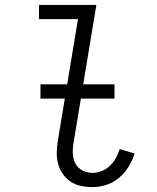

<svg xmlns="http://www.w3.org/2000/svg" viewBox="-20 -755 640 783"><path d="M357 8Q333 8 309.5 3Q286 -2 267.5 -14.5Q249 -27 236 -46Q223 -65 217 -87Q211 -109 211.5 -133.5Q212 -158 216 -182L298 -677H139V-735H373L280 -173Q276 -151 277 -128.5Q278 -106 287.5 -88Q297 -70 316 -60Q335 -50 357 -50Q376 -50 395 -57.5Q414 -65 428.5 -79Q443 -93 452.5 -110.5Q462 -128 468 -147L529 -129Q520 -101 504.5 -75.5Q489 -50 465.5 -30Q442 -10 413.5 -1Q385 8 357 8ZM145 -353V-411H447V-353Z"/></svg>

Font: Iosevka Curly Slab LtEx
Style: Italic
Weight: 300
Width: 7
Italic angle: -9°
Monospace: yes
Designer: Belleve Invis
Foundry: Belleve Invis
Version: Version 11.1.0; ttfautohint (v1.8.3)